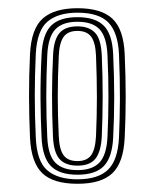

<svg xmlns="http://www.w3.org/2000/svg" viewBox="-20 -826 380 472"><path d="M170.5 -374.2Q111.2 -374.2 84 -400.2Q56.8 -426.2 53.8 -486.8Q51.5 -538 51.4 -588.1Q51.2 -638.2 53.8 -693.5Q57 -756 85.5 -780.9Q114 -805.8 170.5 -805.8Q229 -805.8 256.4 -780Q283.8 -754.2 286.5 -693.5Q291.5 -584 286.5 -486.8Q283.5 -426 256.2 -400.1Q229 -374.2 170.5 -374.2ZM170.5 -385.2Q221.2 -385.2 245.5 -408.8Q269.8 -432.2 272.5 -487.8Q274.5 -531.5 274.8 -582.4Q275 -633.2 272.5 -692.8Q270 -746.2 246.6 -770.5Q223.2 -794.8 170.5 -794.8Q122.8 -794.8 96.9 -773Q71 -751.2 68 -693.8Q65.5 -640 65.5 -591Q65.5 -542 68 -487.5Q70.5 -429.2 96.4 -407.2Q122.2 -385.2 170.5 -385.2ZM170.5 -396.5Q125.8 -396.5 105.1 -417.8Q84.5 -439 82.2 -487.8Q80 -532 79.6 -581.4Q79.2 -630.8 82.2 -691.8Q84.5 -741.2 105.2 -762.5Q126 -783.8 170.5 -783.8Q214.2 -783.8 235.1 -762.9Q256 -742 258.2 -692.8Q260.8 -633.8 260.8 -586.8Q260.8 -539.8 258.2 -487.8Q255.8 -438.8 235.1 -417.6Q214.5 -396.5 170.5 -396.5ZM170.5 -407.8Q206.5 -407.8 224.2 -426.1Q242 -444.5 244.2 -489.2Q246.5 -536.5 246.6 -586.4Q246.8 -636.2 244.2 -691Q242.2 -735 224.9 -753.8Q207.5 -772.5 170.5 -772.5Q134.2 -772.5 116.4 -754.2Q98.5 -736 96.2 -691Q93.8 -639.2 93.8 -588.6Q93.8 -538 96.2 -489Q98.2 -443.5 116.5 -425.6Q134.8 -407.8 170.5 -407.8ZM170.5 -418.8Q141.2 -418.8 126.6 -434.8Q112 -450.8 110.2 -490.5Q107.8 -544.2 107.9 -593.1Q108 -642 110.5 -691.2Q112.2 -728 126.1 -744.6Q140 -761.2 170.5 -761.2Q198.2 -761.2 213.2 -746Q228.2 -730.8 230.2 -690Q232.5 -638.2 232.4 -587.1Q232.2 -536 230.2 -490.5Q228.2 -452.8 214.6 -435.8Q201 -418.8 170.5 -418.8ZM170.5 -430Q193.2 -430 203.8 -444.1Q214.2 -458.2 216 -490.8Q218.2 -540.5 218.2 -587.2Q218.2 -634 216 -689.8Q214.5 -722 203.9 -736Q193.2 -750 170.5 -750Q147 -750 136.5 -735.5Q126 -721 124.5 -689.2Q122 -635.8 122 -589.1Q122 -542.5 124.5 -490.5Q126 -458 136.6 -444Q147.2 -430 170.5 -430Z"/></svg>

Font: Big Shoulders Inline Text Medium
Style: Regular
Weight: 500
Designer: Patric King
Foundry: XO Type Co
Version: Version 1.000